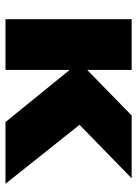

<svg xmlns="http://www.w3.org/2000/svg" viewBox="80 -580 500 700"><g transform="rotate(90 330.0 -230.0)"><path d="M50 -460H235V-298L401 -460H630L435 -270L650 0H425L235 -234V0H50Z"/></g></svg>

Font: Jost* Black
Style: Regular
Weight: 900
Version: Version 3.7